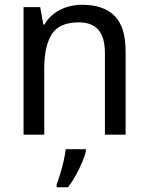

<svg xmlns="http://www.w3.org/2000/svg" viewBox="-20 -566 624 807"><path d="M325 -546Q415 -546 461.5 -499.5Q508 -453 508 -349V0H421V-343Q421 -408 394 -440Q367 -472 311 -472Q229 -472 197.5 -422Q166 -372 166 -278V0H79V-536H149L162 -463H167Q183 -491 208 -509.5Q233 -528 263 -537Q293 -546 325 -546ZM341 70Q337 88 325.5 115.5Q314 143 298.5 171Q283 199 266 221H218V209Q225 192 233 165.5Q241 139 247.5 110.5Q254 82 256 61H341Z"/></svg>

Font: Noto Sans Display
Style: Regular
Weight: 400
Designer: Monotype Design Team
Foundry: Monotype Imaging Inc.
Version: Version 2.003